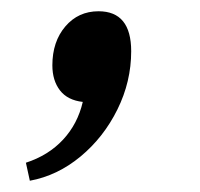

<svg xmlns="http://www.w3.org/2000/svg" viewBox="-20 -171 355 341"><path d="M127 10Q100 7 86.5 -10.5Q73 -28 73 -55Q73 -97 96 -124Q119 -151 155 -151Q213 -151 213 -80Q213 -26 188.5 23.5Q164 73 123 107Q82 141 33 150L26 118Q66 105 92 77Q118 49 127 10Z"/></svg>

Font: Andada Pro ExtraBold
Style: Italic
Weight: 800
Italic angle: -6.99998°
Designer: Carolina Giovagnoli
Foundry: Huerta Tipografica
Version: Version 3.005; ttfautohint (v1.8.4)